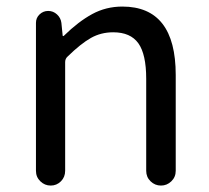

<svg xmlns="http://www.w3.org/2000/svg" viewBox="-20 -577 650 597"><path d="M91.8 -45.9V-505.9Q91.8 -521.5 103 -532.2Q114.3 -543 129.9 -543Q145.5 -543 157.2 -532.2Q168.9 -521.5 170.9 -505.9L174.8 -466.8Q174.8 -464.8 176.3 -464.8Q177.7 -464.8 178.7 -465.8Q223.6 -509.8 266.6 -533.2Q309.6 -556.6 360.4 -556.6Q526.4 -556.6 526.4 -343.8V-45.9Q526.4 -26.4 512.7 -13.2Q499 0 480.5 0Q461.9 0 448.2 -13.2Q434.6 -26.4 434.6 -45.9V-332Q434.6 -408.2 410.2 -442.4Q385.7 -476.6 332 -476.6Q293.9 -476.6 262.7 -459Q231.4 -441.4 190.4 -401.4Q182.6 -394.5 182.6 -383.8V-45.9Q182.6 -26.4 169.4 -13.2Q156.2 0 137.7 0Q119.1 0 105.5 -13.2Q91.8 -26.4 91.8 -45.9Z"/></svg>

Font: irohamaru Regular
Style: Regular
Weight: 400
Designer: [Source Han Sans]
Ryoko NISHIZUKA  (kana & ideographs); Paul D. Hunt (Latin, Greek & Cyrillic); Wenlong ZHANG  (bopomofo
Version: Version 1.00